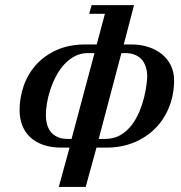

<svg xmlns="http://www.w3.org/2000/svg" viewBox="-20 -736 712 756"><path d="M359.9 -154.8 317.4 0H211.4L253.9 -154.8H220.7Q181.6 -154.8 151.1 -165.3Q120.6 -175.8 99.6 -195.1Q78.6 -214.4 67.9 -241.7Q57.1 -269 57.1 -302.2Q57.1 -351.1 73.2 -397.7Q89.4 -444.3 121.6 -480.5Q153.8 -516.6 202.6 -538.8Q251.5 -561 316.9 -561H360.8L393.1 -681.6H331.1L340.8 -715.8H507.8L467.3 -561H497.6Q534.7 -561 565.7 -550.5Q596.7 -540 618.9 -521.5Q641.1 -502.9 653.3 -477.1Q665.5 -451.2 665.5 -419.9Q665.5 -363.8 646.2 -315.2Q627 -266.6 591.8 -231Q556.6 -195.3 507.6 -175Q458.5 -154.8 399.4 -154.8ZM458 -526.9 368.7 -189H393.6Q428.7 -189 454.6 -204.3Q480.5 -219.7 498.8 -243.9Q517.1 -268.1 529.1 -297.1Q541 -326.2 547.6 -353.5Q554.2 -380.9 556.9 -402.8Q559.6 -424.8 559.6 -434.6Q559.6 -458 553.2 -475.3Q546.9 -492.7 535.6 -504.2Q524.4 -515.6 508.8 -521.2Q493.2 -526.9 474.1 -526.9ZM352.1 -526.9H325.2Q297.4 -526.9 274.4 -514.6Q251.5 -502.4 233.2 -482.7Q214.8 -462.9 201.2 -437Q187.5 -411.1 178.5 -384Q169.4 -356.9 165 -330.3Q160.6 -303.7 160.6 -282.2Q160.6 -264.2 165 -247.3Q169.4 -230.5 179.4 -217.5Q189.5 -204.6 205.8 -196.8Q222.2 -189 246.6 -189H261.7Z"/></svg>

Font: Arian Grqi
Style: Regular
Weight: 400
Designer: Ruben Hakobyan (Tarumian)
Foundry: Ruben Hakobyan (Tarumian)
Version: Version 1.003